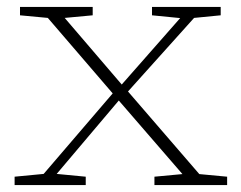

<svg xmlns="http://www.w3.org/2000/svg" viewBox="-20 -532 694 552"><path d="M553 -31.5 633 -24V0H424V-24L504.5 -31.5L321.5 -243L143 -32L226.5 -24V0H22V-24L105.5 -32L304 -263.5L117.5 -480.5L37.5 -488V-512H246.5V-488L166 -480.5L330 -289L498 -480L417 -488V-512H614.5V-488L538 -480.5L348 -269Z"/></svg>

Font: Newsreader Caption ExtraLight
Style: Regular
Weight: 275
Designer: Hugues Gentile
Foundry: Production Type
Version: Version 1.001